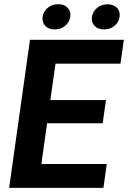

<svg xmlns="http://www.w3.org/2000/svg" viewBox="-20 -902 615 922"><path d="M242.7 -760.7Q212.9 -760.7 197 -778.3Q181.2 -795.9 184.6 -821.3Q188.5 -847.2 209.2 -864.5Q230 -881.8 259.8 -881.8Q289.1 -881.8 305.2 -864.5Q321.3 -847.2 317.4 -821.3Q314 -795.9 293 -778.3Q272 -760.7 242.7 -760.7ZM479.5 -760.7Q449.7 -760.7 433.8 -778.1Q418 -795.4 421.4 -820.8Q425.3 -846.7 446 -864Q466.8 -881.3 496.6 -881.3Q526.4 -881.3 542.2 -864Q558.1 -846.7 554.2 -820.8Q550.8 -795.4 530 -778.1Q509.3 -760.7 479.5 -760.7ZM178.7 -114.3H492.7L476.6 0H23.9L124 -710.9H574.7L558.6 -596.2H246.6L221.7 -421.4H488.8L473.1 -310.1H206.1Z"/></svg>

Font: Robert Sans ExtraBold
Style: Italic
Weight: 800
Italic angle: -8°
Designer: Christian Robertson (extended by Adam Twardoch)
Foundry: Google
Version: Version 12.135;April 2, 2019;FontCreator 11.5.0.2425 64-bit;